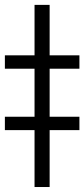

<svg xmlns="http://www.w3.org/2000/svg" viewBox="-65 -751 339 771"><path d="M134.3 -731.4V0H73.7V-731.4ZM-45.4 -475.1V-528.8H253.9V-475.1ZM-45.4 -228.5V-282.2H253.9V-228.5Z"/></svg>

Font: Inter 24pt Light
Style: Regular
Weight: 300
Designer: Rasmus Andersson
Foundry: rsms
Version: Version 4.001;git-66647c0bb